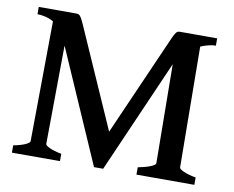

<svg xmlns="http://www.w3.org/2000/svg" viewBox="-70 -706 973 797"><g transform="rotate(10 416.5 -307.5)"><path d="M725.1 -60.5Q725.1 -54.2 743.9 -45.7Q762.7 -37.1 795.9 -30.8V0H551.8V-30.8Q584.5 -37.1 604.7 -45.4Q625 -53.7 625 -60.5L620.6 -477.5L411.6 0H373L165 -475.6L161.1 -60.5Q161.1 -54.2 179 -45.7Q196.8 -37.1 229.5 -30.8V0H26.9V-30.8Q59.1 -37.1 77.1 -45.4Q95.2 -53.7 95.2 -60.5L100.1 -566.4Q83.5 -575.7 65.4 -580.1Q47.4 -584.5 31.7 -584.5V-615.2H190.9Q197.8 -615.2 202.1 -612.3Q206.5 -609.4 211.4 -601.1Q216.3 -592.8 224.6 -574.2L409.2 -155.8L593.3 -574.2Q601.6 -593.3 606.7 -601.8Q611.8 -610.4 616 -612.8Q620.1 -615.2 627 -615.2H783.7V-584.5Q770.5 -584.5 753.9 -580.6Q737.3 -576.7 720.2 -569.3Z"/></g></svg>

Font: David Libre Medium
Style: Regular
Weight: 500
Version: Version 1.000